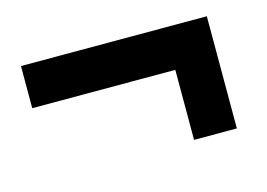

<svg xmlns="http://www.w3.org/2000/svg" viewBox="-49 -516 582 419"><g transform="rotate(-15 242.0 -306.5)"><path d="M22 -433.1V-337.9H345.2V-179.7H441.9V-433.1Z"/></g></svg>

Font: Fjalla One
Style: Regular
Weight: 400
Designer: Irina Smirnova
Foundry: Irina Smirnova
Version: Version 1.001